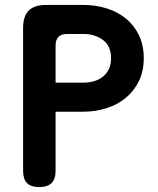

<svg xmlns="http://www.w3.org/2000/svg" viewBox="-20 -750 640 780"><path d="M205.8 -296.2V-56Q205.8 -22.3 189.2 -6.1Q172.6 10 139.2 10Q105.8 10 89.8 -6.1Q73.8 -22.3 73.8 -56V-636Q73.8 -684.2 96.7 -707.1Q119.6 -730 167.8 -730H318.6Q368.4 -730 412.9 -716.1Q457.4 -702.3 491.3 -674.7Q525.1 -647.2 544.6 -606.7Q564 -566.3 564 -513.4Q564 -460.6 544.1 -420.1Q524.1 -379.7 490.6 -352.1Q457.1 -324.6 412.7 -310.4Q368.4 -296.2 318.6 -296.2ZM205.8 -414.2H318.6Q342 -414.2 362.4 -420.3Q382.8 -426.4 398.2 -438.6Q413.6 -450.9 422.3 -469.4Q431.1 -487.9 431.1 -513.1Q431.1 -563.4 398.2 -587.7Q365.3 -612 318.6 -612H252.8Q229.3 -612 217.6 -600.2Q205.8 -588.5 205.8 -565Z"/></svg>

Font: Maple Mono
Style: Regular
Weight: 400
Monospace: yes
Designer: subframe7536
Version: Version 7.300